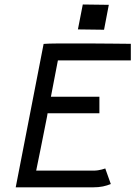

<svg xmlns="http://www.w3.org/2000/svg" viewBox="-20 -825 597 847"><path d="M345.2 -805.2 323.7 -695.3 439 -693.8 460 -803.7ZM172.4 -631.3 49.3 1.5H388.2C425.3 1.5 446.8 -4.4 468.8 -13.2L444.3 -82C444.3 -82 420.4 -72.3 393.1 -72.3H139.6C147 -109.9 168.5 -211.4 187.5 -310.5L189.9 -325.2H418.5V-398.4H204.6L235.4 -558.6H557.1V-631.8H549.3C513.2 -631.8 446.8 -633.3 374 -633.3H320.3H272.5C234.4 -633.3 200.2 -633.3 172.4 -631.3Z"/></svg>

Font: Fantasque Sans Mono
Style: RegItalic
Weight: 400
Italic angle: -11°
Monospace: yes
Designer: Jany Belluz
Version: Version 1.6.3